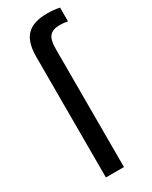

<svg xmlns="http://www.w3.org/2000/svg" viewBox="-191 -767 640 811"><g transform="rotate(-30 129.0 -362.0)"><path d="M155 0H67V-588Q67 -660 98.5 -692Q130 -724 196 -724Q232 -724 258 -718V-651Q238 -655 219 -655Q186 -655 170.5 -638Q155 -621 155 -576Z"/></g></svg>

Font: Libra Sans
Style: Regular
Weight: 400
Foundry: Context Ltd
Version: Version 1.000; ttfautohint (v1.3)